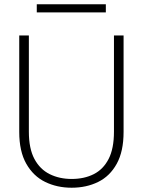

<svg xmlns="http://www.w3.org/2000/svg" viewBox="-20 -866 669 898"><path d="M315 12Q247 12 191.5 -15Q136 -42 103 -100Q70 -158 70 -249V-700H115V-250Q115 -171 141 -122.5Q167 -74 212.5 -51.5Q258 -29 315 -29Q374 -29 418.5 -51.5Q463 -74 488 -122.5Q513 -171 513 -250V-700H558V-249Q558 -158 526 -100Q494 -42 439 -15Q384 12 315 12ZM152 -808V-846H475V-808Z"/></svg>

Font: DM Sans ExtraLight
Style: Regular
Weight: 200
Designer: Colophon Foundry, Jonny Pinhorn
Foundry: Colophon Foundry
Version: Version 4.004; ttfautohint (v1.8.4.7-5d5b)